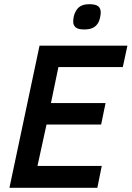

<svg xmlns="http://www.w3.org/2000/svg" viewBox="-20 -893 626 913"><path d="M24.9 0 168 -675.8H585.9L564 -574.2H257.8L222.2 -402.8H481.9L460.9 -300.8H201.2L158.2 -104H463.9L442.9 0ZM459 -834Q459 -823.2 455.8 -809.1Q452.6 -794.9 447.3 -785.2Q436.5 -767.1 420.4 -760Q404.3 -752.9 380.4 -752.9Q351.6 -752.9 339.8 -762.9Q328.1 -772.9 328.1 -790Q328.1 -801.3 330.6 -813.5Q333 -825.7 338.4 -835.9Q347.2 -854.5 363 -863.8Q378.9 -873 405.3 -873Q434.6 -873 446.8 -863.3Q459 -853.5 459 -834Z"/></svg>

Font: Clear Sans Medium
Style: Italic
Weight: 500
Italic angle: -12°
Foundry: Intel Corporation
Version: Version 1.00